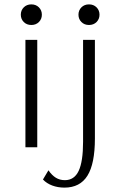

<svg xmlns="http://www.w3.org/2000/svg" viewBox="-20 -672 549 876"><path d="M75 -605Q75 -625 88.5 -638.5Q102 -652 123 -652Q144 -652 157.5 -638.5Q171 -625 171 -605Q171 -585 157.5 -571.5Q144 -558 123 -558Q102 -558 88.5 -571.5Q75 -585 75 -605ZM96 -490H150V0H96ZM338 -605Q338 -625 351.5 -638.5Q365 -652 386 -652Q407 -652 420.5 -638.5Q434 -625 434 -605Q434 -585 420.5 -571.5Q407 -558 386 -558Q365 -558 351.5 -571.5Q338 -585 338 -605ZM176 147 201 105Q217 128 235 139Q253 150 276 150Q319 150 339 107.5Q359 65 359 -25V-490H413V-40Q413 75 379 129.5Q345 184 274 184Q244 184 218.5 174.5Q193 165 176 147Z"/></svg>

Font: Fahkwang ExtraLight
Style: Regular
Weight: 275
Designer: Suppakit Chalermlarp | Katatrad Co.,Ltd.
Foundry: Cadson Demak Co.,Ltd.
Version: Version 1.000; ttfautohint (v1.6)